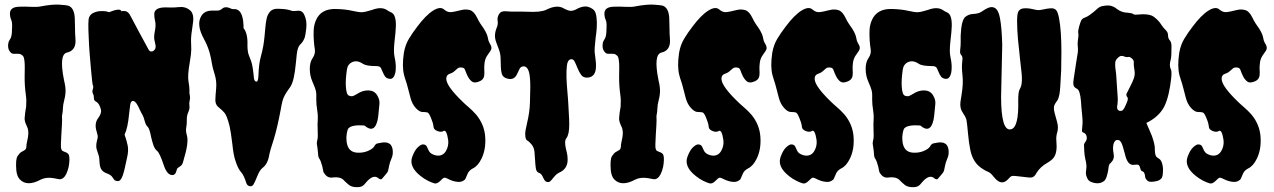

<svg xmlns="http://www.w3.org/2000/svg" viewBox="-20 -765 5447 821"><path d="M265.6 -540Q232.4 -531.2 252.9 -426.8Q259.8 -398.4 260.3 -379.4Q260.7 -360.4 254.9 -337.9Q249 -315.4 249 -301.8Q249 -288.1 245.1 -269.5Q246.1 -249 244.6 -228Q243.2 -207 242.2 -187.5Q239.3 -139.6 241.2 -130.9Q243.2 -122.1 247.6 -119.6Q252 -117.2 257.8 -115.2Q271.5 -110.4 274.4 -102.5Q277.3 -94.7 276.9 -80.6Q276.4 -66.4 273.4 -50.8Q264.6 -13.7 249 -2.9Q240.2 2.9 231 1Q221.7 -1 210.9 -2.9Q177.7 -8.8 154.3 2.9Q96.7 34.2 65.4 2.9Q52.7 -9.8 49.8 -36.1Q45.9 -84 55.2 -97.7Q64.5 -111.3 70.8 -114.7Q77.1 -118.2 82 -121.1Q92.8 -126 92.8 -137.7Q92.8 -146.5 95.2 -156.7Q97.7 -167 99.6 -178.7Q104.5 -207 94.7 -225.6Q84 -247.1 85.4 -260.7Q86.9 -274.4 87.9 -285.2L91.8 -308.6Q93.8 -336.9 90.8 -356.9Q87.9 -377 86.4 -398.9Q85 -420.9 85.4 -440.4Q85.9 -460 85.9 -477.5Q85.9 -518.6 77.6 -526.4Q69.3 -534.2 62.5 -534.7Q55.7 -535.2 48.8 -535.2Q30.3 -533.2 25.4 -541Q14.6 -551.8 14.6 -568.4Q14.6 -585 21 -593.8Q27.3 -602.5 29.3 -613.8Q31.2 -625 31.2 -637.7Q33.2 -667 29.3 -676.3Q25.4 -685.5 23.9 -692.9Q22.5 -700.2 22.5 -707Q22.5 -735.4 62.5 -736.3Q86.9 -737.3 112.3 -735.8Q137.7 -734.4 152.3 -737.3Q203.1 -747.1 233.9 -745.1Q264.6 -743.2 273.4 -740.2Q297.9 -730.5 299.8 -686.5Q300.8 -666 300.8 -643.6Q300.8 -621.1 302.7 -597.7Q306.6 -548.8 265.6 -540Z M446.3 -712.9Q495.1 -732.4 499 -716.8Q523.4 -722.7 535.2 -702.1Q539.1 -695.3 550.3 -673.8Q561.5 -652.3 574.7 -627.9Q587.9 -603.5 599.6 -582Q611.3 -560.5 615.2 -553.2Q619.1 -545.9 625 -544.9Q630.9 -543.9 636.7 -547.9Q649.4 -557.6 644 -577.1Q638.7 -596.7 639.2 -607.9Q639.6 -619.1 641.6 -628.9Q647.5 -656.2 643.6 -672.9Q639.6 -689.5 639.6 -704.1Q639.6 -733.4 687.5 -733.4Q697.3 -733.4 710 -732.9Q722.7 -732.4 748 -734.9Q773.4 -737.3 792.5 -721.2Q811.5 -705.1 804.7 -664.1Q795.9 -608.4 796.9 -589.4Q797.9 -570.3 797.9 -553.7Q797.9 -536.1 792 -502Q781.2 -441.4 786.1 -416Q790 -393.6 790 -382.8V-367.2Q790 -364.3 792 -354.5Q793.9 -344.7 791 -334.5Q788.1 -324.2 790 -312.5Q792 -300.8 785.2 -285.6Q778.3 -270.5 778.8 -252.4Q779.3 -234.4 776.4 -219.7Q773.4 -205.1 779.3 -185.5Q788.1 -155.3 764.6 -79.1Q760.7 -60.5 752.4 -55.2Q744.1 -49.8 740.2 -46.9Q736.3 -43.9 734.4 -34.2Q729.5 -14.6 713.9 -16.6Q693.4 -19.5 680.7 -57.6Q663.1 -110.4 652.3 -119.1Q641.6 -127.9 636.2 -143.6Q630.9 -159.2 627 -175.8Q619.1 -216.8 611.3 -223.1Q603.5 -229.5 598.6 -248Q593.8 -266.6 588.9 -274.4Q584 -282.2 579.6 -292Q575.2 -301.8 570.3 -311.5Q557.6 -335.9 545.9 -333Q539.1 -331.1 536.6 -315.9Q534.2 -300.8 532.2 -279.3Q526.4 -216.8 512.7 -189.5Q521.5 -164.1 525.9 -143.1Q530.3 -122.1 523.9 -93.3Q517.6 -64.5 513.7 -46.9Q509.8 -29.3 505.4 -16.1Q501 -2.9 495.1 3.9Q489.3 10.7 480.5 9.3Q471.7 7.8 468.8 3.9Q465.8 0 462.9 -3.9Q456.1 -16.6 439.5 -22.5Q422.9 -28.3 416 -37.1Q409.2 -45.9 407.2 -57.6Q405.3 -69.3 404.8 -83Q404.3 -96.7 397.9 -112.8Q391.6 -128.9 391.6 -139.6Q391.6 -150.4 393.6 -158.7Q395.5 -167 397.5 -175.3Q399.4 -183.6 393.6 -201.2Q381.8 -237.3 400.4 -260.7Q414.1 -280.3 412.1 -293.9Q406.2 -322.3 389.6 -331.1Q381.8 -335.9 381.8 -342.8Q381.8 -357.4 377.4 -364.7Q373 -372.1 377 -383.8Q380.9 -395.5 376 -403.3Q376 -404.3 373.5 -423.3Q371.1 -442.4 368.7 -472.2Q366.2 -502 363.3 -536.6Q360.4 -571.3 359.4 -603.5Q355.5 -677.7 360.8 -690.4Q366.2 -703.1 377.4 -709Q388.7 -714.8 401.4 -716.8Q428.7 -719.7 446.3 -712.9Z M1021.5 -644.5Q1040 -622.1 1038.1 -571.3Q1038.1 -544.9 1043.9 -529.3L1053.7 -503.9Q1060.5 -486.3 1065.4 -435.5Q1066.4 -416 1077.1 -416Q1084 -416 1085 -441.4Q1086.9 -492.2 1094.7 -520.5Q1102.5 -548.8 1106 -569.8Q1109.4 -590.8 1111.3 -610.8Q1113.3 -630.9 1114.7 -647.9Q1116.2 -665 1119.6 -683.1Q1123 -701.2 1134.3 -714.8Q1145.5 -728.5 1169.9 -727.5Q1194.3 -726.6 1203.1 -725.1Q1211.9 -723.6 1217.3 -722.2Q1222.7 -720.7 1226.1 -719.2Q1229.5 -717.8 1236.3 -717.8Q1243.2 -717.8 1251.5 -718.8Q1259.8 -719.7 1264.2 -718.3Q1268.6 -716.8 1273.4 -712.9Q1278.3 -709 1282.2 -699.2Q1293 -675.8 1289.6 -643.6Q1286.1 -611.3 1281.7 -601.1Q1277.3 -590.8 1272.9 -585Q1268.6 -579.1 1263.7 -574.7Q1258.8 -570.3 1254.9 -560.5Q1251 -550.8 1249 -533.2Q1247.1 -515.6 1245.1 -495.1Q1238.3 -421.9 1223.6 -397.5Q1220.7 -391.6 1215.8 -385.7Q1193.4 -355.5 1188 -333.5Q1182.6 -311.5 1180.7 -297.9Q1166 -219.7 1151.4 -171.9Q1133.8 -117.2 1131.8 -105.5Q1126 -64.5 1102.5 -46.9Q1090.8 -38.1 1080.6 -12.7Q1070.3 12.7 1064.5 22.9Q1058.6 33.2 1047.9 31.2Q1037.1 29.3 1033.2 17.6Q1023.4 -14.6 1011.7 -27.8Q1000 -41 991.2 -64.5Q982.4 -87.9 979 -107.9Q975.6 -127.9 973.6 -148.4Q966.8 -204.1 961.9 -224.6Q950.2 -273.4 937.5 -285.2Q929.7 -293.9 922.9 -299.3Q916 -304.7 911.1 -309.6Q900.4 -320.3 900.9 -338.4Q901.4 -356.4 904.3 -387.2Q907.2 -418 897.9 -447.3Q888.7 -476.6 886.2 -492.7Q883.8 -508.8 879.9 -525.4Q872.1 -561.5 852.5 -597.7Q817.4 -661.1 841.8 -698.2Q855.5 -719.7 887.7 -719.7H910.2Q920.9 -719.7 930.7 -728.5Q944.3 -740.2 971.7 -726.6Q975.6 -725.6 981 -726.1Q986.3 -726.6 992.2 -724.6Q1021.5 -714.8 1021.5 -644.5Z M1338.9 -183.6 1337.9 -233.4Q1337.9 -247.1 1338.9 -258.8Q1339.8 -271.5 1336.9 -290Q1332 -322.3 1332.5 -337.4Q1333 -352.5 1332.5 -361.8Q1332 -371.1 1330.1 -378.9Q1327.1 -390.6 1315.9 -416Q1304.7 -441.4 1304.7 -470.7Q1304.7 -500 1317.4 -517.6Q1329.1 -535.2 1326.2 -553.7Q1323.2 -572.3 1321.8 -593.3Q1320.3 -614.3 1321.3 -636.2Q1322.3 -658.2 1331.1 -678.7Q1352.5 -728.5 1417 -726.6Q1457 -725.6 1486.3 -718.8Q1515.6 -711.9 1529.3 -712.9Q1543 -713.9 1571.3 -722.7Q1612.3 -738.3 1636.7 -720.7Q1643.6 -715.8 1649.9 -713.4Q1656.2 -710.9 1661.1 -706.1Q1677.7 -687.5 1670.9 -625Q1668.9 -606.4 1667 -587.9Q1662.1 -543.9 1667 -522.5Q1671.9 -501 1672.4 -484.9Q1672.9 -468.8 1670.9 -456.1Q1665 -427.7 1648.4 -427.7Q1633.8 -428.7 1627.4 -437Q1621.1 -445.3 1617.2 -455.6Q1613.3 -465.8 1608.9 -474.1Q1604.5 -482.4 1589.8 -482.4Q1546.9 -482.4 1532.7 -491.7Q1518.6 -501 1507.8 -502.4Q1497.1 -503.9 1487.3 -500Q1466.8 -491.2 1463.4 -467.8Q1460 -444.3 1459 -426.8Q1458 -409.2 1459 -394.5Q1460.9 -360.4 1472.2 -356Q1483.4 -351.6 1491.2 -355Q1499 -358.4 1506.8 -363.3Q1530.3 -378.9 1555.2 -378.4Q1580.1 -377.9 1592.3 -358.4Q1604.5 -338.9 1602.5 -320.8Q1600.6 -302.7 1599.1 -285.2Q1597.7 -267.6 1594.7 -252Q1581.1 -191.4 1538.1 -228.5Q1482.4 -232.4 1468.8 -214.8Q1465.8 -210 1462.9 -194.3Q1460 -178.7 1461.9 -161.1Q1466.8 -115.2 1505.9 -112.3Q1531.2 -110.4 1552.2 -119.1Q1573.2 -127.9 1580.1 -138.7Q1585.9 -150.4 1594.7 -151.9Q1603.5 -153.3 1610.4 -154.8Q1617.2 -156.2 1624 -156.2Q1630.9 -156.2 1637.7 -154.3Q1655.3 -148.4 1658.7 -127Q1662.1 -105.5 1654.3 -87.9Q1646.5 -70.3 1644 -56.2Q1641.6 -42 1639.6 -35.2Q1637.7 -28.3 1628.4 -18.1Q1619.1 -7.8 1613.8 -1Q1608.4 5.9 1596.7 -3.9Q1575.2 -20.5 1544.9 15.6Q1537.1 26.4 1528.3 31.2Q1519.5 36.1 1501 35.2Q1482.4 34.2 1471.7 25.4Q1460.9 16.6 1452.1 7.8Q1437.5 -10.7 1401.4 -5.9Q1379.9 -2.9 1366.2 -24.4Q1363.3 -27.3 1361.8 -35.2Q1360.4 -43 1358.4 -52.7Q1351.6 -78.1 1346.2 -85.4Q1340.8 -92.8 1340.3 -104.5Q1339.8 -116.2 1337.9 -129.4Q1335.9 -142.6 1335 -148.9Q1334 -155.3 1336.4 -164.1Q1338.9 -172.9 1338.9 -183.6Z M2050.8 -445.3Q2049.8 -423.8 2027.3 -416Q2007.8 -408.2 1997.1 -417Q1986.3 -425.8 1979.5 -439.9Q1972.7 -454.1 1969.2 -464.4Q1965.8 -474.6 1958 -475.6Q1944.3 -478.5 1937 -472.7Q1929.7 -466.8 1925.8 -462.9Q1918 -455.1 1909.7 -452.1Q1901.4 -449.2 1896.5 -446.3Q1886.7 -439.5 1888.7 -423.8Q1892.6 -393.6 1956.1 -332Q1967.8 -320.3 1983.9 -306.6Q2000 -293 2015.6 -275.4Q2050.8 -233.4 2054.7 -180.7Q2058.6 -127 2039.1 -86.9Q2023.4 -54.7 2002 -44.9Q1985.4 -36.1 1979.5 -22Q1973.6 -7.8 1970.7 -1.5Q1967.8 4.9 1958.5 9.3Q1949.2 13.7 1937.5 12.7Q1925.8 11.7 1915.5 8.3Q1905.3 4.9 1897 0.5Q1888.7 -3.9 1883.3 -4.9Q1877.9 -5.9 1873 -1.5Q1868.2 2.9 1863.3 7.8Q1848.6 22.5 1836.9 19Q1825.2 15.6 1809.6 7.8Q1793.9 0 1779.3 -11.7Q1726.6 -52.7 1743.2 -95.7Q1753.9 -124 1767.1 -135.7Q1780.3 -147.5 1788.1 -147.5Q1800.8 -147.5 1805.2 -138.2Q1809.6 -128.9 1812.5 -122.6Q1815.4 -116.2 1819.3 -112.3Q1823.2 -108.4 1831.5 -104.5Q1839.8 -100.6 1849.6 -99.6Q1874 -97.7 1886.7 -119.1Q1899.4 -140.6 1896.5 -166Q1889.6 -211.9 1877 -205.1Q1866.2 -198.2 1850.6 -204.6Q1835 -210.9 1834 -221.2Q1833 -231.4 1830.1 -241.2Q1827.1 -251 1823.2 -259.8Q1814.5 -282.2 1807.6 -284.2Q1799.8 -286.1 1786.6 -286.1Q1773.4 -286.1 1757.8 -303.2Q1742.2 -320.3 1735.4 -346.2Q1728.5 -372.1 1723.6 -391.1Q1718.8 -410.2 1714.8 -420.9Q1710.9 -431.6 1708 -443.4Q1698.2 -480.5 1707 -539.1Q1712.9 -573.2 1728.5 -599.1Q1744.1 -625 1763.7 -650.4Q1800.8 -700.2 1832 -719.7Q1863.3 -739.3 1879.9 -723.6Q1894.5 -710.9 1911.6 -713.4Q1928.7 -715.8 1938.5 -718.8L1956.1 -722.7Q1972.7 -726.6 1989.7 -721.7Q2006.8 -716.8 2020.5 -688.5Q2027.3 -673.8 2034.7 -663.1Q2042 -652.3 2048.8 -642.6Q2063.5 -619.1 2065.9 -604Q2068.4 -588.9 2072.8 -582Q2077.1 -575.2 2079.6 -569.3Q2082 -563.5 2081.1 -556.6Q2080.1 -549.8 2067.4 -533.2Q2054.7 -516.6 2052.2 -497.6Q2049.8 -478.5 2050.8 -466.3Q2051.8 -454.1 2050.8 -445.3Z M2234.4 -714.8Q2291 -711.9 2314.5 -722.7Q2362.3 -747.1 2391.6 -728.5Q2405.3 -720.7 2418 -718.8Q2430.7 -716.8 2454.1 -730.5Q2479.5 -741.2 2496.1 -735.4Q2512.7 -729.5 2520.5 -720.7Q2528.3 -711.9 2530.8 -689.9Q2533.2 -668 2531.7 -646.5Q2530.3 -625 2527.3 -606.4Q2521.5 -556.6 2522.9 -541Q2524.4 -525.4 2526.9 -508.8Q2529.3 -492.2 2528.3 -476.6Q2526.4 -438.5 2497.1 -433.6Q2475.6 -430.7 2465.8 -443.8Q2456.1 -457 2449.7 -473.1Q2443.4 -489.3 2437 -502Q2430.7 -514.6 2418.9 -511.2Q2407.2 -507.8 2404.3 -485.8Q2401.4 -463.9 2402.3 -434.1Q2403.3 -404.3 2406.2 -372.6Q2409.2 -340.8 2410.2 -318.8Q2411.1 -296.9 2412.6 -274.4Q2414.1 -252 2414.1 -232.4Q2414.1 -190.4 2402.3 -174.8Q2396.5 -167 2396.5 -156.2Q2396.5 -145.5 2398.9 -133.8Q2401.4 -122.1 2404.3 -110.4Q2407.2 -98.6 2407.2 -82Q2407.2 -43 2372.1 -27.3Q2359.4 -21.5 2348.6 -7.8Q2337.9 5.9 2332.5 10.3Q2327.1 14.6 2319.8 13.2Q2312.5 11.7 2309.1 6.3Q2305.7 1 2302.7 -4.9Q2296.9 -20.5 2286.1 -25.4Q2273.4 -28.3 2271 -46.9Q2268.6 -65.4 2268.1 -79.6Q2267.6 -93.8 2265.6 -114.3Q2263.7 -134.8 2252.9 -147.5Q2242.2 -160.2 2235.4 -163.6Q2228.5 -167 2226.6 -180.2Q2224.6 -193.4 2227.1 -207Q2229.5 -220.7 2233.4 -237.3Q2245.1 -285.2 2246.1 -327.1Q2249 -405.3 2246.1 -430.7Q2242.2 -481.4 2218.8 -481.4Q2207 -480.5 2202.1 -471.2Q2197.3 -461.9 2191.4 -449.2Q2177.7 -417 2141.6 -431.6Q2128.9 -437.5 2125.5 -450.2Q2122.1 -462.9 2121.6 -480Q2121.1 -497.1 2120.6 -516.1Q2120.1 -535.2 2113.8 -552.2Q2107.4 -569.3 2101.6 -585Q2095.7 -600.6 2096.7 -616.2Q2097.7 -631.8 2104 -646.5Q2110.4 -661.1 2107.9 -675.8Q2105.5 -690.4 2113.8 -704.6Q2122.1 -718.8 2144 -716.8Q2166 -714.8 2183.1 -715.3Q2200.2 -715.8 2234.4 -714.8Z M2807.6 -540Q2774.4 -531.2 2794.9 -426.8Q2801.8 -398.4 2802.2 -379.4Q2802.7 -360.4 2796.9 -337.9Q2791 -315.4 2791 -301.8Q2791 -288.1 2787.1 -269.5Q2788.1 -249 2786.6 -228Q2785.2 -207 2784.2 -187.5Q2781.2 -139.6 2783.2 -130.9Q2785.2 -122.1 2789.6 -119.6Q2793.9 -117.2 2799.8 -115.2Q2813.5 -110.4 2816.4 -102.5Q2819.3 -94.7 2818.8 -80.6Q2818.4 -66.4 2815.4 -50.8Q2806.6 -13.7 2791 -2.9Q2782.2 2.9 2772.9 1Q2763.7 -1 2752.9 -2.9Q2719.7 -8.8 2696.3 2.9Q2638.7 34.2 2607.4 2.9Q2594.7 -9.8 2591.8 -36.1Q2587.9 -84 2597.2 -97.7Q2606.4 -111.3 2612.8 -114.7Q2619.1 -118.2 2624 -121.1Q2634.8 -126 2634.8 -137.7Q2634.8 -146.5 2637.2 -156.7Q2639.6 -167 2641.6 -178.7Q2646.5 -207 2636.7 -225.6Q2626 -247.1 2627.4 -260.7Q2628.9 -274.4 2629.9 -285.2L2633.8 -308.6Q2635.7 -336.9 2632.8 -356.9Q2629.9 -377 2628.4 -398.9Q2627 -420.9 2627.4 -440.4Q2627.9 -460 2627.9 -477.5Q2627.9 -518.6 2619.6 -526.4Q2611.3 -534.2 2604.5 -534.7Q2597.7 -535.2 2590.8 -535.2Q2572.3 -533.2 2567.4 -541Q2556.6 -551.8 2556.6 -568.4Q2556.6 -585 2563 -593.8Q2569.3 -602.5 2571.3 -613.8Q2573.2 -625 2573.2 -637.7Q2575.2 -667 2571.3 -676.3Q2567.4 -685.5 2565.9 -692.9Q2564.5 -700.2 2564.5 -707Q2564.5 -735.4 2604.5 -736.3Q2628.9 -737.3 2654.3 -735.8Q2679.7 -734.4 2694.3 -737.3Q2745.1 -747.1 2775.9 -745.1Q2806.6 -743.2 2815.4 -740.2Q2839.8 -730.5 2841.8 -686.5Q2842.8 -666 2842.8 -643.6Q2842.8 -621.1 2844.7 -597.7Q2848.6 -548.8 2807.6 -540Z M3227.5 -445.3Q3226.6 -423.8 3204.1 -416Q3184.6 -408.2 3173.8 -417Q3163.1 -425.8 3156.2 -439.9Q3149.4 -454.1 3146 -464.4Q3142.6 -474.6 3134.8 -475.6Q3121.1 -478.5 3113.8 -472.7Q3106.4 -466.8 3102.5 -462.9Q3094.7 -455.1 3086.4 -452.1Q3078.1 -449.2 3073.2 -446.3Q3063.5 -439.5 3065.4 -423.8Q3069.3 -393.6 3132.8 -332Q3144.5 -320.3 3160.6 -306.6Q3176.8 -293 3192.4 -275.4Q3227.5 -233.4 3231.4 -180.7Q3235.4 -127 3215.8 -86.9Q3200.2 -54.7 3178.7 -44.9Q3162.1 -36.1 3156.2 -22Q3150.4 -7.8 3147.5 -1.5Q3144.5 4.9 3135.3 9.3Q3126 13.7 3114.3 12.7Q3102.5 11.7 3092.3 8.3Q3082 4.9 3073.7 0.5Q3065.4 -3.9 3060.1 -4.9Q3054.7 -5.9 3049.8 -1.5Q3044.9 2.9 3040 7.8Q3025.4 22.5 3013.7 19Q3002 15.6 2986.3 7.8Q2970.7 0 2956.1 -11.7Q2903.3 -52.7 2919.9 -95.7Q2930.7 -124 2943.8 -135.7Q2957 -147.5 2964.8 -147.5Q2977.5 -147.5 2981.9 -138.2Q2986.3 -128.9 2989.3 -122.6Q2992.2 -116.2 2996.1 -112.3Q3000 -108.4 3008.3 -104.5Q3016.6 -100.6 3026.4 -99.6Q3050.8 -97.7 3063.5 -119.1Q3076.2 -140.6 3073.2 -166Q3066.4 -211.9 3053.7 -205.1Q3043 -198.2 3027.3 -204.6Q3011.7 -210.9 3010.7 -221.2Q3009.8 -231.4 3006.8 -241.2Q3003.9 -251 3000 -259.8Q2991.2 -282.2 2984.4 -284.2Q2976.6 -286.1 2963.4 -286.1Q2950.2 -286.1 2934.6 -303.2Q2918.9 -320.3 2912.1 -346.2Q2905.3 -372.1 2900.4 -391.1Q2895.5 -410.2 2891.6 -420.9Q2887.7 -431.6 2884.8 -443.4Q2875 -480.5 2883.8 -539.1Q2889.6 -573.2 2905.3 -599.1Q2920.9 -625 2940.4 -650.4Q2977.5 -700.2 3008.8 -719.7Q3040 -739.3 3056.6 -723.6Q3071.3 -710.9 3088.4 -713.4Q3105.5 -715.8 3115.2 -718.8L3132.8 -722.7Q3149.4 -726.6 3166.5 -721.7Q3183.6 -716.8 3197.3 -688.5Q3204.1 -673.8 3211.4 -663.1Q3218.8 -652.3 3225.6 -642.6Q3240.2 -619.1 3242.7 -604Q3245.1 -588.9 3249.5 -582Q3253.9 -575.2 3256.3 -569.3Q3258.8 -563.5 3257.8 -556.6Q3256.8 -549.8 3244.1 -533.2Q3231.4 -516.6 3229 -497.6Q3226.6 -478.5 3227.5 -466.3Q3228.5 -454.1 3227.5 -445.3Z M3626 -445.3Q3625 -423.8 3602.5 -416Q3583 -408.2 3572.3 -417Q3561.5 -425.8 3554.7 -439.9Q3547.9 -454.1 3544.4 -464.4Q3541 -474.6 3533.2 -475.6Q3519.5 -478.5 3512.2 -472.7Q3504.9 -466.8 3501 -462.9Q3493.2 -455.1 3484.9 -452.1Q3476.6 -449.2 3471.7 -446.3Q3461.9 -439.5 3463.9 -423.8Q3467.8 -393.6 3531.2 -332Q3543 -320.3 3559.1 -306.6Q3575.2 -293 3590.8 -275.4Q3626 -233.4 3629.9 -180.7Q3633.8 -127 3614.3 -86.9Q3598.6 -54.7 3577.1 -44.9Q3560.5 -36.1 3554.7 -22Q3548.8 -7.8 3545.9 -1.5Q3543 4.9 3533.7 9.3Q3524.4 13.7 3512.7 12.7Q3501 11.7 3490.7 8.3Q3480.5 4.9 3472.2 0.5Q3463.9 -3.9 3458.5 -4.9Q3453.1 -5.9 3448.2 -1.5Q3443.4 2.9 3438.5 7.8Q3423.8 22.5 3412.1 19Q3400.4 15.6 3384.8 7.8Q3369.1 0 3354.5 -11.7Q3301.8 -52.7 3318.4 -95.7Q3329.1 -124 3342.3 -135.7Q3355.5 -147.5 3363.3 -147.5Q3376 -147.5 3380.4 -138.2Q3384.8 -128.9 3387.7 -122.6Q3390.6 -116.2 3394.5 -112.3Q3398.4 -108.4 3406.7 -104.5Q3415 -100.6 3424.8 -99.6Q3449.2 -97.7 3461.9 -119.1Q3474.6 -140.6 3471.7 -166Q3464.8 -211.9 3452.1 -205.1Q3441.4 -198.2 3425.8 -204.6Q3410.2 -210.9 3409.2 -221.2Q3408.2 -231.4 3405.3 -241.2Q3402.3 -251 3398.4 -259.8Q3389.6 -282.2 3382.8 -284.2Q3375 -286.1 3361.8 -286.1Q3348.6 -286.1 3333 -303.2Q3317.4 -320.3 3310.5 -346.2Q3303.7 -372.1 3298.8 -391.1Q3293.9 -410.2 3290 -420.9Q3286.1 -431.6 3283.2 -443.4Q3273.4 -480.5 3282.2 -539.1Q3288.1 -573.2 3303.7 -599.1Q3319.3 -625 3338.9 -650.4Q3376 -700.2 3407.2 -719.7Q3438.5 -739.3 3455.1 -723.6Q3469.7 -710.9 3486.8 -713.4Q3503.9 -715.8 3513.7 -718.8L3531.2 -722.7Q3547.9 -726.6 3564.9 -721.7Q3582 -716.8 3595.7 -688.5Q3602.5 -673.8 3609.9 -663.1Q3617.2 -652.3 3624 -642.6Q3638.7 -619.1 3641.1 -604Q3643.6 -588.9 3647.9 -582Q3652.3 -575.2 3654.8 -569.3Q3657.2 -563.5 3656.2 -556.6Q3655.3 -549.8 3642.6 -533.2Q3629.9 -516.6 3627.4 -497.6Q3625 -478.5 3626 -466.3Q3627 -454.1 3626 -445.3Z M3715.8 -183.6 3714.8 -233.4Q3714.8 -247.1 3715.8 -258.8Q3716.8 -271.5 3713.9 -290Q3709 -322.3 3709.5 -337.4Q3710 -352.5 3709.5 -361.8Q3709 -371.1 3707 -378.9Q3704.1 -390.6 3692.9 -416Q3681.6 -441.4 3681.6 -470.7Q3681.6 -500 3694.3 -517.6Q3706.1 -535.2 3703.1 -553.7Q3700.2 -572.3 3698.7 -593.3Q3697.3 -614.3 3698.2 -636.2Q3699.2 -658.2 3708 -678.7Q3729.5 -728.5 3793.9 -726.6Q3834 -725.6 3863.3 -718.8Q3892.6 -711.9 3906.2 -712.9Q3919.9 -713.9 3948.2 -722.7Q3989.3 -738.3 4013.7 -720.7Q4020.5 -715.8 4026.9 -713.4Q4033.2 -710.9 4038.1 -706.1Q4054.7 -687.5 4047.9 -625Q4045.9 -606.4 4043.9 -587.9Q4039.1 -543.9 4043.9 -522.5Q4048.8 -501 4049.3 -484.9Q4049.8 -468.8 4047.9 -456.1Q4042 -427.7 4025.4 -427.7Q4010.7 -428.7 4004.4 -437Q3998 -445.3 3994.1 -455.6Q3990.2 -465.8 3985.8 -474.1Q3981.4 -482.4 3966.8 -482.4Q3923.8 -482.4 3909.7 -491.7Q3895.5 -501 3884.8 -502.4Q3874 -503.9 3864.3 -500Q3843.8 -491.2 3840.3 -467.8Q3836.9 -444.3 3835.9 -426.8Q3835 -409.2 3835.9 -394.5Q3837.9 -360.4 3849.1 -356Q3860.4 -351.6 3868.2 -355Q3876 -358.4 3883.8 -363.3Q3907.2 -378.9 3932.1 -378.4Q3957 -377.9 3969.2 -358.4Q3981.4 -338.9 3979.5 -320.8Q3977.5 -302.7 3976.1 -285.2Q3974.6 -267.6 3971.7 -252Q3958 -191.4 3915 -228.5Q3859.4 -232.4 3845.7 -214.8Q3842.8 -210 3839.8 -194.3Q3836.9 -178.7 3838.9 -161.1Q3843.8 -115.2 3882.8 -112.3Q3908.2 -110.4 3929.2 -119.1Q3950.2 -127.9 3957 -138.7Q3962.9 -150.4 3971.7 -151.9Q3980.5 -153.3 3987.3 -154.8Q3994.1 -156.2 4001 -156.2Q4007.8 -156.2 4014.6 -154.3Q4032.2 -148.4 4035.6 -127Q4039.1 -105.5 4031.2 -87.9Q4023.4 -70.3 4021 -56.2Q4018.6 -42 4016.6 -35.2Q4014.6 -28.3 4005.4 -18.1Q3996.1 -7.8 3990.7 -1Q3985.4 5.9 3973.6 -3.9Q3952.1 -20.5 3921.9 15.6Q3914.1 26.4 3905.3 31.2Q3896.5 36.1 3877.9 35.2Q3859.4 34.2 3848.6 25.4Q3837.9 16.6 3829.1 7.8Q3814.5 -10.7 3778.3 -5.9Q3756.8 -2.9 3743.2 -24.4Q3740.2 -27.3 3738.8 -35.2Q3737.3 -43 3735.4 -52.7Q3728.5 -78.1 3723.1 -85.4Q3717.8 -92.8 3717.3 -104.5Q3716.8 -116.2 3714.8 -129.4Q3712.9 -142.6 3711.9 -148.9Q3710.9 -155.3 3713.4 -164.1Q3715.8 -172.9 3715.8 -183.6Z M4265.6 -573.2 4260.7 -351.6Q4260.7 -204.1 4301.8 -211.9Q4336.9 -217.8 4334 -335.9Q4334 -371.1 4339.4 -381.3Q4344.7 -391.6 4346.7 -398.4Q4351.6 -418 4348.6 -450.2Q4346.7 -470.7 4341.8 -511.7Q4336.9 -552.7 4333 -596.2Q4329.1 -639.6 4329.1 -674.8Q4329.1 -710 4336.4 -718.8Q4343.8 -727.5 4355 -729Q4366.2 -730.5 4378.4 -729Q4390.6 -727.5 4401.9 -724.6Q4413.1 -721.7 4420.4 -721.7Q4427.7 -721.7 4438 -724.1Q4448.2 -726.6 4458.5 -728Q4468.8 -729.5 4478 -729.5Q4487.3 -729.5 4495.1 -722.7Q4502.9 -715.8 4508.3 -688.5Q4513.7 -661.1 4516.1 -624Q4518.6 -586.9 4518.6 -544.4Q4518.6 -502 4517.6 -463.9Q4513.7 -379.9 4510.3 -362.3Q4506.8 -344.7 4502 -336.9Q4497.1 -329.1 4492.2 -322.3Q4482.4 -308.6 4489.3 -283.2Q4496.1 -257.8 4500 -244.1Q4506.8 -219.7 4501 -200.2Q4495.1 -180.7 4497.1 -162.1Q4502 -112.3 4485.4 -90.8Q4477.5 -80.1 4460.9 -70.3Q4427.7 -51.8 4412.1 -25.4Q4404.3 -9.8 4393.6 -6.8Q4387.7 -4.9 4376 -6.3Q4364.3 -7.8 4350.6 -9.3Q4336.9 -10.7 4324.2 -12.2Q4311.5 -13.7 4306.6 -12.2Q4301.8 -10.7 4297.9 -6.3Q4293.9 -2 4289.1 2.9Q4262.7 29.3 4234.4 -2.9Q4228.5 -9.8 4223.1 -16.1Q4217.8 -22.5 4212.9 -25.9Q4208 -29.3 4199.7 -32.7Q4191.4 -36.1 4181.6 -43Q4139.6 -68.4 4128.9 -125Q4123 -152.3 4119.1 -195.8Q4115.2 -239.3 4112.8 -251Q4110.4 -262.7 4100.6 -276.9Q4090.8 -291 4087.9 -303.2Q4085 -315.4 4086.9 -329.1Q4088.9 -342.8 4091.8 -360.4Q4099.6 -407.2 4095.7 -442.4Q4091.8 -477.5 4094.2 -497.1Q4096.7 -516.6 4094.7 -522Q4092.8 -527.3 4088.4 -532.2Q4084 -537.1 4085.9 -552.7Q4087.9 -568.4 4087.9 -583Q4087.9 -597.7 4087.9 -613.3Q4090.8 -679.7 4108.4 -693.4Q4123 -704.1 4138.7 -705.1Q4163.1 -706.1 4175.3 -713.9Q4187.5 -721.7 4195.3 -726.6Q4244.1 -753.9 4255.9 -687.5Q4263.7 -646.5 4265.6 -573.2Z M4835 -702.1 4866.2 -704.1Q4899.4 -704.1 4913.6 -693.4Q4927.7 -682.6 4935.1 -673.8Q4942.4 -665 4948.2 -655.8Q4954.1 -646.5 4964.4 -636.7Q4974.6 -627 4974.6 -613.8Q4974.6 -600.6 4981.9 -592.8Q4989.3 -585 4989.3 -567.4Q4989.3 -549.8 4988.8 -533.7Q4988.3 -517.6 4985.4 -507.3Q4982.4 -497.1 4982.4 -486.8Q4982.4 -476.6 4986.8 -468.3Q4991.2 -460 4987.8 -428.2Q4984.4 -396.5 4977.1 -364.3Q4969.7 -332 4958 -308.6Q4934.6 -264.6 4881.8 -239.3Q4886.7 -227.5 4893.1 -213.4Q4899.4 -199.2 4905.3 -184.6Q4918 -148.4 4918 -132.3Q4918 -116.2 4919.4 -108.9Q4920.9 -101.6 4922.9 -97.7Q4924.8 -93.8 4928.2 -91.8Q4931.6 -89.8 4938.5 -84.5Q4945.3 -79.1 4949.2 -66.4Q4953.1 -53.7 4953.1 -40Q4953.1 -8.8 4945.8 -1.5Q4938.5 5.9 4930.2 8.3Q4921.9 10.7 4913.1 11.7Q4890.6 14.6 4884.8 5.9Q4877 -2 4876.5 -10.3Q4876 -18.6 4873 -24.9Q4870.1 -31.2 4864.3 -32.7Q4858.4 -34.2 4856 -44.9Q4853.5 -55.7 4849.1 -59.1Q4844.7 -62.5 4831.1 -60.5Q4806.6 -55.7 4794.9 -89.8Q4792 -97.7 4789.1 -110.4Q4786.1 -123 4782.2 -134.8Q4774.4 -163.1 4764.2 -165.5Q4753.9 -168 4749 -163.1Q4744.1 -158.2 4741.7 -149.9Q4739.3 -141.6 4739.3 -131.3Q4739.3 -121.1 4741.7 -109.4Q4744.1 -97.7 4742.2 -89.8Q4740.2 -82 4736.8 -77.1Q4733.4 -72.3 4729.5 -68.4Q4721.7 -63.5 4720.2 -48.8Q4718.8 -34.2 4715.8 -23.4Q4710 2.9 4700.2 9.8Q4690.4 16.6 4680.7 18.1Q4670.9 19.5 4661.1 17.6Q4636.7 12.7 4630.9 0.5Q4625 -11.7 4624 -18.1Q4623 -24.4 4623.5 -30.3Q4624 -36.1 4625 -43Q4626 -49.8 4625.5 -59.1Q4625 -68.4 4621.1 -84Q4617.2 -99.6 4616.2 -121.1L4615.2 -146.5Q4615.2 -150.4 4622.1 -159.7Q4628.9 -168.9 4626.5 -181.2Q4624 -193.4 4615.2 -196.8Q4606.4 -200.2 4606.4 -205.1Q4606.4 -210 4608.4 -229.5Q4610.4 -249 4606.9 -278.3Q4603.5 -307.6 4602.5 -330.1Q4598.6 -378.9 4585.4 -385.3Q4572.3 -391.6 4570.3 -400.9Q4568.4 -410.2 4570.3 -421.9Q4572.3 -433.6 4574.7 -451.2Q4577.1 -468.8 4580.1 -486.8Q4583 -504.9 4585.4 -520.5Q4587.9 -536.1 4588.9 -542Q4589.8 -547.9 4589.4 -553.2Q4588.9 -558.6 4588.9 -563.5Q4586.9 -579.1 4588.9 -590.8Q4592.8 -613.3 4590.8 -622.6Q4588.9 -631.8 4594.2 -650.9Q4599.6 -669.9 4603.5 -677.7Q4607.4 -685.5 4618.2 -689.5Q4628.9 -693.4 4639.2 -700.7Q4649.4 -708 4658.2 -715.3Q4667 -722.7 4673.8 -729Q4680.7 -735.4 4690.4 -738.3Q4718.8 -744.1 4731.9 -739.7Q4745.1 -735.4 4751 -730.5Q4756.8 -725.6 4765.1 -720.7Q4773.4 -715.8 4782.7 -713.4Q4792 -710.9 4799.8 -710.9Q4820.3 -709 4824.7 -705.6Q4829.1 -702.1 4835 -702.1ZM4753.9 -429.7 4759.8 -340.8Q4759.8 -332 4758.8 -323.7Q4757.8 -315.4 4756.8 -308.6Q4755.9 -293.9 4767.6 -291Q4777.3 -289.1 4783.2 -296.4Q4789.1 -303.7 4793.9 -316.4Q4805.7 -340.8 4801.8 -347.7Q4793.9 -357.4 4797.4 -364.7Q4800.8 -372.1 4812 -393.6Q4823.2 -415 4828.6 -430.7Q4834 -446.3 4831.1 -464.4Q4828.1 -482.4 4828.1 -489.3V-500Q4828.1 -507.8 4820.8 -514.2Q4813.5 -520.5 4810.5 -521Q4807.6 -521.5 4805.7 -521.5Q4796.9 -519.5 4789.1 -522.9Q4781.2 -526.4 4774.4 -525.9Q4767.6 -525.4 4758.8 -516.6Q4750 -507.8 4749 -498.5Q4748 -489.3 4749 -477.5Q4753.9 -442.4 4753.9 -429.7Z M5366.2 -445.3Q5365.2 -423.8 5342.8 -416Q5323.2 -408.2 5312.5 -417Q5301.8 -425.8 5294.9 -439.9Q5288.1 -454.1 5284.7 -464.4Q5281.2 -474.6 5273.4 -475.6Q5259.8 -478.5 5252.4 -472.7Q5245.1 -466.8 5241.2 -462.9Q5233.4 -455.1 5225.1 -452.1Q5216.8 -449.2 5211.9 -446.3Q5202.1 -439.5 5204.1 -423.8Q5208 -393.6 5271.5 -332Q5283.2 -320.3 5299.3 -306.6Q5315.4 -293 5331.1 -275.4Q5366.2 -233.4 5370.1 -180.7Q5374 -127 5354.5 -86.9Q5338.9 -54.7 5317.4 -44.9Q5300.8 -36.1 5294.9 -22Q5289.1 -7.8 5286.1 -1.5Q5283.2 4.9 5273.9 9.3Q5264.6 13.7 5252.9 12.7Q5241.2 11.7 5231 8.3Q5220.7 4.9 5212.4 0.5Q5204.1 -3.9 5198.7 -4.9Q5193.4 -5.9 5188.5 -1.5Q5183.6 2.9 5178.7 7.8Q5164.1 22.5 5152.3 19Q5140.6 15.6 5125 7.8Q5109.4 0 5094.7 -11.7Q5042 -52.7 5058.6 -95.7Q5069.3 -124 5082.5 -135.7Q5095.7 -147.5 5103.5 -147.5Q5116.2 -147.5 5120.6 -138.2Q5125 -128.9 5127.9 -122.6Q5130.9 -116.2 5134.8 -112.3Q5138.7 -108.4 5147 -104.5Q5155.3 -100.6 5165 -99.6Q5189.5 -97.7 5202.1 -119.1Q5214.8 -140.6 5211.9 -166Q5205.1 -211.9 5192.4 -205.1Q5181.6 -198.2 5166 -204.6Q5150.4 -210.9 5149.4 -221.2Q5148.4 -231.4 5145.5 -241.2Q5142.6 -251 5138.7 -259.8Q5129.9 -282.2 5123 -284.2Q5115.2 -286.1 5102.1 -286.1Q5088.9 -286.1 5073.2 -303.2Q5057.6 -320.3 5050.8 -346.2Q5043.9 -372.1 5039.1 -391.1Q5034.2 -410.2 5030.3 -420.9Q5026.4 -431.6 5023.4 -443.4Q5013.7 -480.5 5022.5 -539.1Q5028.3 -573.2 5043.9 -599.1Q5059.6 -625 5079.1 -650.4Q5116.2 -700.2 5147.5 -719.7Q5178.7 -739.3 5195.3 -723.6Q5210 -710.9 5227.1 -713.4Q5244.1 -715.8 5253.9 -718.8L5271.5 -722.7Q5288.1 -726.6 5305.2 -721.7Q5322.3 -716.8 5335.9 -688.5Q5342.8 -673.8 5350.1 -663.1Q5357.4 -652.3 5364.3 -642.6Q5378.9 -619.1 5381.3 -604Q5383.8 -588.9 5388.2 -582Q5392.6 -575.2 5395 -569.3Q5397.5 -563.5 5396.5 -556.6Q5395.5 -549.8 5382.8 -533.2Q5370.1 -516.6 5367.7 -497.6Q5365.2 -478.5 5366.2 -466.3Q5367.2 -454.1 5366.2 -445.3Z"/></svg>

Font: Creepster Caps
Style: Regular
Weight: 400
Designer: Font Diner, Inc
Foundry: Font Diner, Inc
Version: Version 1.000